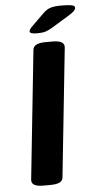

<svg xmlns="http://www.w3.org/2000/svg" viewBox="-59 -910 467 947"><g transform="rotate(-5 174.5 -436.5)"><path d="M115 2Q56 2 59 -32L126 -669Q129 -702 189 -702H224Q284 -702 281 -668L214 -31Q213 -14 197.5 -6Q182 2 150 2ZM152 -749Q115 -749 115 -761Q115 -770 130 -785L191 -845Q208 -862 227 -868.5Q246 -875 280 -875Q315 -875 332 -872Q349 -869 349 -858Q349 -844 316 -824L224 -768Q207 -758 192.5 -753.5Q178 -749 152 -749Z"/></g></svg>

Font: Asap Expanded Expanded Regular
Style: Bold Italic
Weight: 700
Width: 7
Italic angle: -6°
Designer: Pablo Cosgaya
Foundry: Omnibus-Type
Version: Version 3.001; ttfautohint (v1.8.4.7-5d5b)